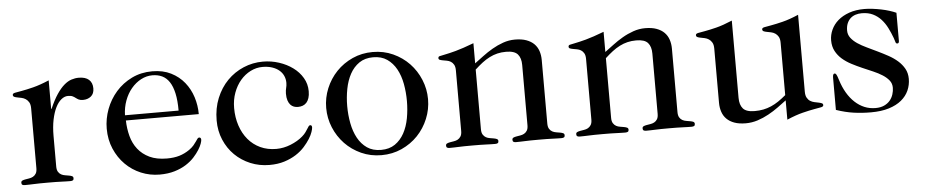

<svg xmlns="http://www.w3.org/2000/svg" viewBox="-34 -663 4199 871"><g transform="rotate(-5 2065.0 -227.0)"><path d="M109.9 -341.8Q109.9 -359.9 104 -369.9Q98.1 -379.9 89.6 -385.5Q81.1 -391.1 71 -393.3Q61 -395.5 52.5 -397Q43.9 -398.4 38.1 -401.1Q32.2 -403.8 32.2 -410.2Q32.2 -417 43 -419.2Q53.7 -421.4 75 -425Q96.2 -428.7 127.4 -436.5Q158.7 -444.3 200.2 -461.9V-332H202.1Q219.2 -371.6 236.3 -397Q253.4 -422.4 270.3 -436.8Q287.1 -451.2 303.7 -456.5Q320.3 -461.9 336.9 -461.9Q367.2 -461.9 383.1 -447.8Q398.9 -433.6 398.9 -408.2Q398.9 -383.8 384 -371.8Q369.1 -359.9 348.1 -359.9Q335.4 -359.9 328.4 -363.5Q321.3 -367.2 315.4 -371.8Q309.6 -376.5 302.2 -380.1Q294.9 -383.8 280.8 -383.8Q265.1 -383.8 250.5 -371.8Q235.8 -359.9 224.6 -337.2Q213.4 -314.5 206.8 -282.2Q200.2 -250 200.2 -209V-69.8Q200.2 -54.2 205.6 -45.4Q210.9 -36.6 219.2 -32.2Q227.5 -27.8 237.1 -26.4Q246.6 -24.9 254.9 -23.4Q263.2 -22 268.6 -19.3Q273.9 -16.6 273.9 -9.8Q273.9 -2.9 270 -0.5Q266.1 2 257.8 2Q248.5 2 239 1.7Q229.5 1.5 217.8 1Q206.1 0.5 190.7 0.2Q175.3 0 154.8 0Q134.3 0 119.1 0.2Q104 0.5 92.3 1Q80.6 1.5 71 1.7Q61.5 2 51.8 2Q43.5 2 39.8 -0.5Q36.1 -2.9 36.1 -9.8Q36.1 -16.6 41.5 -19.3Q46.9 -22 55.2 -23.4Q63.5 -24.9 73 -26.4Q82.5 -27.8 90.8 -32.2Q99.1 -36.6 104.5 -45.4Q109.9 -54.2 109.9 -69.8Z M533.2 -250Q534.2 -212.4 543.2 -178.5Q552.2 -144.5 572.5 -118.7Q592.8 -92.8 625 -77.4Q657.2 -62 704.1 -62Q736.3 -62 760.7 -69.3Q785.2 -76.7 807.1 -91.8Q820.8 -101.6 828.6 -110.8Q836.4 -120.1 841.3 -127.4Q846.2 -134.8 849.6 -139.4Q853 -144 857.4 -144Q866.2 -144 866.2 -132.8Q866.2 -127.9 862.1 -115.7Q857.9 -103.5 848.1 -87.9Q838.4 -72.3 823 -55.4Q807.6 -38.6 785.4 -24.4Q763.2 -10.3 733.2 -1.2Q703.1 7.8 665 7.8Q620.6 7.8 580.3 -9Q540 -25.9 509.8 -56.2Q479.5 -86.4 461.4 -128.4Q443.4 -170.4 443.4 -220.2Q443.4 -265.6 459.7 -309.1Q476.1 -352.5 505.9 -386.5Q535.6 -420.4 577.9 -441.2Q620.1 -461.9 671.4 -461.9Q720.2 -461.9 756.6 -443.6Q793 -425.3 817.1 -395.3Q841.3 -365.2 853.3 -327.4Q865.2 -289.6 865.2 -250ZM775.4 -273.9Q775.4 -320.3 768.3 -352.5Q761.2 -384.8 747.8 -405Q734.4 -425.3 714.8 -434.6Q695.3 -443.8 670.4 -443.8Q643.6 -443.8 618.7 -430.7Q593.8 -417.5 574.5 -394.5Q555.2 -371.6 543.7 -340.6Q532.2 -309.6 531.2 -273.9Z M943.4 -213.9Q943.4 -269.5 962.2 -315.4Q981 -361.3 1012.9 -393.8Q1044.9 -426.3 1086.9 -444.1Q1128.9 -461.9 1175.3 -461.9Q1213.4 -461.9 1248.5 -450.4Q1283.7 -439 1311 -418.9Q1338.4 -398.9 1354.7 -371.1Q1371.1 -343.3 1371.1 -310.1Q1371.1 -292 1366.9 -279.3Q1362.8 -266.6 1355.5 -258.5Q1348.1 -250.5 1338.1 -246.8Q1328.1 -243.2 1316.4 -243.2Q1307.1 -243.2 1298.1 -246.3Q1289.1 -249.5 1282.2 -257.1Q1275.4 -264.6 1271.2 -277.1Q1267.1 -289.6 1267.1 -308.1Q1267.1 -316.4 1268.1 -322.3Q1269 -328.1 1270.3 -333.5Q1271.5 -338.9 1272.5 -344.2Q1273.4 -349.6 1273.4 -356.9Q1273.4 -374 1266.8 -388.7Q1260.3 -403.3 1247.3 -414.3Q1234.4 -425.3 1215.3 -431.6Q1196.3 -438 1171.4 -438Q1143.1 -438 1116.9 -424.8Q1090.8 -411.6 1070.8 -388.2Q1050.8 -364.7 1039.1 -332.8Q1027.3 -300.8 1027.3 -263.2Q1027.3 -220.2 1039.6 -183.3Q1051.8 -146.5 1074.5 -119.4Q1097.2 -92.3 1129.6 -77.1Q1162.1 -62 1202.1 -62Q1218.8 -62 1235.6 -65.4Q1252.4 -68.8 1268.1 -75.2Q1283.7 -81.5 1297.9 -89.8Q1312 -98.1 1323.2 -107.9Q1334 -117.2 1340.1 -126Q1346.2 -134.8 1350.3 -141.4Q1354.5 -147.9 1357.2 -151.9Q1359.9 -155.8 1364.3 -155.8Q1372.1 -155.8 1372.1 -145Q1372.1 -138.7 1367.4 -124.8Q1362.8 -110.8 1352.3 -94Q1341.8 -77.1 1325.7 -59.1Q1309.6 -41 1286.4 -26.1Q1263.2 -11.2 1233.2 -1.7Q1203.1 7.8 1165 7.8Q1119.1 7.8 1078.6 -9Q1038.1 -25.9 1008.1 -55.4Q978 -85 960.7 -125.7Q943.4 -166.5 943.4 -213.9Z M1675.3 7.8Q1625.5 7.8 1583 -11.5Q1540.5 -30.8 1509.5 -63.2Q1478.5 -95.7 1460.9 -138.2Q1443.4 -180.7 1443.4 -227.1Q1443.4 -273.4 1460.9 -315.9Q1478.5 -358.4 1509.5 -390.9Q1540.5 -423.3 1583 -442.6Q1625.5 -461.9 1675.3 -461.9Q1725.1 -461.9 1767.6 -442.6Q1810.1 -423.3 1841.1 -390.9Q1872.1 -358.4 1889.6 -315.9Q1907.2 -273.4 1907.2 -227.1Q1907.2 -180.7 1889.6 -138.2Q1872.1 -95.7 1841.1 -63.2Q1810.1 -30.8 1767.6 -11.5Q1725.1 7.8 1675.3 7.8ZM1675.3 -16.1Q1712.9 -16.1 1738.8 -33.9Q1764.6 -51.8 1780.8 -81.3Q1796.9 -110.8 1804 -148.9Q1811 -187 1811 -227.1Q1811 -267.1 1804 -305.2Q1796.9 -343.3 1780.8 -372.8Q1764.6 -402.3 1738.8 -420.2Q1712.9 -438 1675.3 -438Q1637.7 -438 1611.8 -420.2Q1585.9 -402.3 1569.8 -372.8Q1553.7 -343.3 1546.4 -305.2Q1539.1 -267.1 1539.1 -227.1Q1539.1 -187 1546.4 -148.9Q1553.7 -110.8 1569.8 -81.3Q1585.9 -51.8 1611.8 -33.9Q1637.7 -16.1 1675.3 -16.1Z M2134.3 -370.1Q2152.3 -383.3 2173.6 -399.4Q2194.8 -415.5 2218.8 -429.4Q2242.7 -443.4 2269 -452.6Q2295.4 -461.9 2323.2 -461.9Q2353.5 -461.9 2375 -454.1Q2396.5 -446.3 2410.2 -432.6Q2423.8 -418.9 2430.2 -399.9Q2436.5 -380.9 2436.5 -358.9V-69.8Q2436.5 -54.2 2441.9 -45.4Q2447.3 -36.6 2455.6 -32.2Q2463.9 -27.8 2473.4 -26.4Q2482.9 -24.9 2491.2 -23.4Q2499.5 -22 2504.9 -19.3Q2510.3 -16.6 2510.3 -9.8Q2510.3 -2.9 2506.3 -0.5Q2502.4 2 2494.1 2Q2484.9 2 2475.3 1.7Q2465.8 1.5 2454.1 1Q2442.4 0.5 2427 0.2Q2411.6 0 2391.1 0Q2370.6 0 2355.5 0.2Q2340.3 0.5 2328.6 1Q2316.9 1.5 2307.4 1.7Q2297.9 2 2288.6 2Q2280.3 2 2276.4 -0.5Q2272.5 -2.9 2272.5 -9.8Q2272.5 -16.6 2277.8 -19.3Q2283.2 -22 2291.5 -23.4Q2299.8 -24.9 2309.3 -26.4Q2318.8 -27.8 2327.1 -32.2Q2335.4 -36.6 2340.8 -45.4Q2346.2 -54.2 2346.2 -69.8V-344.2Q2346.2 -376 2331.3 -393.1Q2316.4 -410.2 2278.3 -410.2Q2256.8 -410.2 2238.5 -405.8Q2220.2 -401.4 2202.9 -392.6Q2185.5 -383.8 2168.9 -371.1Q2152.3 -358.4 2134.3 -341.8V-69.8Q2134.3 -54.2 2139.9 -45.4Q2145.5 -36.6 2153.6 -32.2Q2161.6 -27.8 2171.4 -26.4Q2181.2 -24.9 2189.2 -23.4Q2197.3 -22 2202.9 -19.3Q2208.5 -16.6 2208.5 -9.8Q2208.5 -2.9 2204.6 -0.5Q2200.7 2 2192.4 2Q2183.1 2 2173.6 1.7Q2164.1 1.5 2152.3 1Q2140.6 0.5 2125.2 0.2Q2109.9 0 2089.4 0Q2068.8 0 2053.5 0.2Q2038.1 0.5 2026.4 1Q2014.6 1.5 2005.1 1.7Q1995.6 2 1986.3 2Q1978 2 1974.1 -0.5Q1970.2 -2.9 1970.2 -9.8Q1970.2 -16.6 1975.8 -19.3Q1981.4 -22 1989.5 -23.4Q1997.6 -24.9 2007.3 -26.4Q2017.1 -27.8 2025.1 -32.2Q2033.2 -36.6 2038.8 -45.4Q2044.4 -54.2 2044.4 -69.8V-346.2Q2044.4 -362.8 2038.8 -372.3Q2033.2 -381.8 2025.1 -386.7Q2017.1 -391.6 2007.3 -393.3Q1997.6 -395 1989.5 -396.5Q1981.4 -397.9 1975.8 -400.1Q1970.2 -402.3 1970.2 -408.2Q1970.2 -415 1976.6 -416.7Q1982.9 -418.5 2001 -421.9Q2019 -425.3 2051 -433.8Q2083 -442.4 2134.3 -461.9Z M2727.1 -370.1Q2745.1 -383.3 2766.4 -399.4Q2787.6 -415.5 2811.5 -429.4Q2835.4 -443.4 2861.8 -452.6Q2888.2 -461.9 2916 -461.9Q2946.3 -461.9 2967.8 -454.1Q2989.3 -446.3 3002.9 -432.6Q3016.6 -418.9 3022.9 -399.9Q3029.3 -380.9 3029.3 -358.9V-69.8Q3029.3 -54.2 3034.7 -45.4Q3040 -36.6 3048.3 -32.2Q3056.6 -27.8 3066.2 -26.4Q3075.7 -24.9 3084 -23.4Q3092.3 -22 3097.7 -19.3Q3103 -16.6 3103 -9.8Q3103 -2.9 3099.1 -0.5Q3095.2 2 3086.9 2Q3077.6 2 3068.1 1.7Q3058.6 1.5 3046.9 1Q3035.2 0.5 3019.8 0.2Q3004.4 0 2983.9 0Q2963.4 0 2948.2 0.2Q2933.1 0.5 2921.4 1Q2909.7 1.5 2900.1 1.7Q2890.6 2 2881.3 2Q2873 2 2869.1 -0.5Q2865.2 -2.9 2865.2 -9.8Q2865.2 -16.6 2870.6 -19.3Q2876 -22 2884.3 -23.4Q2892.6 -24.9 2902.1 -26.4Q2911.6 -27.8 2919.9 -32.2Q2928.2 -36.6 2933.6 -45.4Q2939 -54.2 2939 -69.8V-344.2Q2939 -376 2924.1 -393.1Q2909.2 -410.2 2871.1 -410.2Q2849.6 -410.2 2831.3 -405.8Q2813 -401.4 2795.7 -392.6Q2778.3 -383.8 2761.7 -371.1Q2745.1 -358.4 2727.1 -341.8V-69.8Q2727.1 -54.2 2732.7 -45.4Q2738.3 -36.6 2746.3 -32.2Q2754.4 -27.8 2764.2 -26.4Q2773.9 -24.9 2782 -23.4Q2790 -22 2795.7 -19.3Q2801.3 -16.6 2801.3 -9.8Q2801.3 -2.9 2797.4 -0.5Q2793.5 2 2785.2 2Q2775.9 2 2766.4 1.7Q2756.8 1.5 2745.1 1Q2733.4 0.5 2718 0.2Q2702.6 0 2682.1 0Q2661.6 0 2646.2 0.2Q2630.9 0.5 2619.1 1Q2607.4 1.5 2597.9 1.7Q2588.4 2 2579.1 2Q2570.8 2 2566.9 -0.5Q2563 -2.9 2563 -9.8Q2563 -16.6 2568.6 -19.3Q2574.2 -22 2582.3 -23.4Q2590.3 -24.9 2600.1 -26.4Q2609.9 -27.8 2617.9 -32.2Q2626 -36.6 2631.6 -45.4Q2637.2 -54.2 2637.2 -69.8V-346.2Q2637.2 -362.8 2631.6 -372.3Q2626 -381.8 2617.9 -386.7Q2609.9 -391.6 2600.1 -393.3Q2590.3 -395 2582.3 -396.5Q2574.2 -397.9 2568.6 -400.1Q2563 -402.3 2563 -408.2Q2563 -415 2569.3 -416.7Q2575.7 -418.5 2593.8 -421.9Q2611.8 -425.3 2643.8 -433.8Q2675.8 -442.4 2727.1 -461.9Z M3522.9 -80.1Q3504.9 -66.4 3483.6 -51Q3462.4 -35.6 3438.5 -22.5Q3414.6 -9.3 3388.2 -0.7Q3361.8 7.8 3334 7.8Q3303.7 7.8 3282.2 0Q3260.7 -7.8 3247.1 -21.5Q3233.4 -35.2 3227.1 -54.2Q3220.7 -73.2 3220.7 -95.2V-341.8Q3220.7 -359.9 3214.8 -369.9Q3209 -379.9 3200.4 -385.5Q3191.9 -391.1 3181.9 -393.3Q3171.9 -395.5 3163.3 -397Q3154.8 -398.4 3148.9 -401.1Q3143.1 -403.8 3143.1 -410.2Q3143.1 -417 3153.8 -419.2Q3164.6 -421.4 3185.8 -425Q3207 -428.7 3238.3 -436.5Q3269.5 -444.3 3311 -461.9V-109.9Q3311 -78.1 3325.9 -61Q3340.8 -43.9 3378.9 -43.9Q3400.4 -43.9 3418.7 -47.6Q3437 -51.3 3454.3 -58.8Q3471.7 -66.4 3488.3 -77.6Q3504.9 -88.9 3522.9 -104V-341.8Q3522.9 -359.9 3517.1 -369.9Q3511.2 -379.9 3502.7 -385.5Q3494.1 -391.1 3483.9 -393.3Q3473.6 -395.5 3465.1 -397Q3456.5 -398.4 3450.7 -401.1Q3444.8 -403.8 3444.8 -410.2Q3444.8 -417 3455.6 -419.2Q3466.3 -421.4 3487.5 -425Q3508.8 -428.7 3540.3 -436.5Q3571.8 -444.3 3612.8 -461.9V-111.8Q3612.8 -94.2 3618.7 -84Q3624.5 -73.7 3633.1 -68.4Q3641.6 -63 3651.9 -60.8Q3662.1 -58.6 3670.7 -56.9Q3679.2 -55.2 3685.1 -52.7Q3690.9 -50.3 3690.9 -43.9Q3690.9 -37.1 3680.2 -34.9Q3669.4 -32.7 3648.2 -29.1Q3627 -25.4 3595.5 -17.6Q3564 -9.8 3522.9 7.8Z M3752 -333Q3752 -357.9 3762.7 -381.3Q3773.4 -404.8 3793.9 -422.6Q3814.5 -440.4 3844.7 -451.2Q3875 -461.9 3914.1 -461.9Q3931.2 -461.9 3951.2 -459.5Q3971.2 -457 3990.5 -453.1Q4009.8 -449.2 4027.6 -443.6Q4045.4 -438 4058.1 -432.1V-304.2Q4058.1 -293 4050.3 -293Q4043.9 -293 4042.2 -299.6Q4040.5 -306.2 4036.1 -318.8Q4027.3 -342.8 4016.1 -365.2Q4004.9 -387.7 3989 -405.3Q3973.1 -422.9 3951.7 -433.3Q3930.2 -443.8 3900.9 -443.8Q3885.7 -443.8 3872.3 -439.5Q3858.9 -435.1 3849.1 -426Q3839.4 -417 3833.7 -403.3Q3828.1 -389.6 3828.1 -371.1Q3828.1 -352.5 3839.4 -337.6Q3850.6 -322.8 3868.9 -310.5Q3887.2 -298.3 3910.4 -287.4Q3933.6 -276.4 3958 -264.6Q3982.4 -252.9 4005.6 -240.2Q4028.8 -227.5 4047.1 -211.4Q4065.4 -195.3 4076.7 -175Q4087.9 -154.8 4087.9 -128.9Q4087.9 -101.1 4076.9 -76.2Q4065.9 -51.3 4043.2 -32.5Q4020.5 -13.7 3985.8 -2.9Q3951.2 7.8 3904.3 7.8Q3862.8 7.8 3825.2 2.4Q3787.6 -2.9 3746.1 -17.1V-164.1Q3746.1 -182.1 3754.9 -182.1Q3758.8 -182.1 3762.5 -176.3Q3766.1 -170.4 3772 -150.9Q3782.2 -118.2 3797.6 -92Q3813 -65.9 3832.8 -47.6Q3852.5 -29.3 3876 -19.5Q3899.4 -9.8 3926.3 -9.8Q3949.2 -9.8 3965.6 -17.3Q3981.9 -24.9 3992.2 -37.1Q4002.4 -49.3 4007.3 -64.7Q4012.2 -80.1 4012.2 -95.2Q4012.2 -114.3 4001 -128.4Q3989.7 -142.6 3971.4 -154.3Q3953.1 -166 3929.7 -176Q3906.2 -186 3882.1 -196.5Q3857.9 -207 3834.5 -219.2Q3811 -231.4 3792.7 -247.3Q3774.4 -263.2 3763.2 -284.2Q3752 -305.2 3752 -333Z"/></g></svg>

Font: XB Zar
Style: Regular
Weight: 400
Designer: Behnam
Foundry: Irmug
Version: Version 8.005 2009